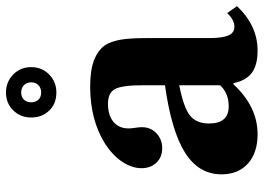

<svg xmlns="http://www.w3.org/2000/svg" viewBox="-137 -711 859 625"><g transform="rotate(-90 292.5 -398.5)"><path d="M168 10.5Q107.5 10.5 72.5 -21Q37.5 -52.5 37.5 -107Q37.5 -181 107.8 -225.5Q178 -270 327.5 -291V-363.5Q327.5 -430.5 315.2 -453.5Q303 -476.5 267 -476.5Q230 -476.5 208.5 -458.8Q187 -441 187 -410Q187 -399 189 -387.8Q191 -376.5 191 -366Q191 -337.5 171.2 -318.8Q151.5 -300 122.5 -300Q93.5 -300 75.5 -318.8Q57.5 -337.5 57.5 -367.5Q57.5 -398.5 78 -429.5Q98.5 -460.5 135.5 -485Q213.5 -534.5 323 -534.5Q376.5 -534.5 409.2 -521.8Q442 -509 458.5 -485Q470 -466.5 475.5 -437Q481 -407.5 481 -352.5V-148.5Q481 -104.5 489.5 -84.8Q498 -65 518 -65Q540.5 -65 562.5 -88.5L585 -56.5Q521.5 10.5 440.5 10.5Q392 10.5 367 -9Q342 -28.5 334.5 -68H330.5Q258 10.5 168 10.5ZM259 -83.5Q301.5 -83.5 327.5 -111.5V-244.5Q255.5 -230.5 229.2 -209.8Q203 -189 203 -147.5Q203 -83.5 259 -83.5ZM304 -644.5Q267 -644.5 244.8 -668Q222.5 -691.5 222.5 -726.5Q222.5 -761.5 245.8 -785Q269 -808.5 304 -808.5Q338.5 -808.5 362.5 -785Q386.5 -761.5 386.5 -726.5Q386.5 -691.5 362.5 -668Q338.5 -644.5 304 -644.5ZM304 -694Q318.5 -694 327.8 -703Q337 -712 337 -726.5Q337 -741 327.8 -750Q318.5 -759 304 -759Q289 -759 280.5 -750Q272 -741 272 -726.5Q272 -712 280.5 -703Q289 -694 304 -694Z"/></g></svg>

Font: Libre Caslon Text
Style: Bold
Weight: 700
Designer: Pablo Impallari, Rodrigo Fuenzalida, Katja Schimmel
Foundry: Pablo Impallari, Rodrigo Fuenzalida
Version: Version 2.000